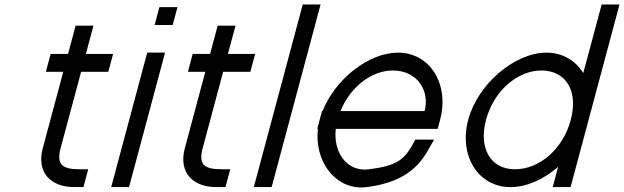

<svg xmlns="http://www.w3.org/2000/svg" viewBox="-20 -819 2798 861"><path d="M343.7 -497H425.7H465.7L487.1 -577H447.1H365.1L388.4 -664L399.1 -704H319.1L308.4 -664L285.1 -577H247.1H207.1L185.7 -497H225.7H263.7L171.2 -152C144.4 -48 204.1 20 314.1 20H354.1L375.6 -60H335.6C255.6 -60 234 -84 251.2 -152Z M713.4 -707H714.4H754.4L775.9 -787H735.9H734.9H694.9L673.4 -707ZM629.5 -543 489.4 -20 478.6 20H558.6L569.4 -20L709.5 -543L720.2 -583H640.2Z M980.7 -497H1062.7H1102.7L1124.1 -577H1084.1H1002.1L1025.4 -664L1036.1 -704H956.1L945.4 -664L922.1 -577H884.1H844.1L822.7 -497H862.7H900.7L808.2 -152C781.4 -48 841.1 20 951.1 20H991.1L1012.6 -60H972.6C892.6 -60 871 -84 888.2 -152Z M1326.9 -759 1128.9 -20 1118.1 20H1198.1L1208.9 -20L1406.9 -759L1417.6 -799H1337.6Z M1506.9 -321C1551.4 -429.5 1645.3 -503 1742.8 -503C1852.5 -502 1908.1 -411 1884 -321ZM1405.7 -241C1389.4 -102.9 1475.5 21.6 1600.2 21.6C1608.2 21.6 1616.4 21 1624.6 20C1767.5 2 1847.5 -54 1896.8 -141L1926.7 -193H1842.7L1827.2 -165C1789.8 -100 1753.1 -75 1636.1 -60H1635.1C1628.3 -59.1 1621.7 -58.6 1615.3 -58.6C1530.5 -58.6 1474.6 -138.5 1485.7 -241H1902.6H1942.6L1953.3 -281C1996.2 -441 1909.2 -583 1764.2 -583C1632 -582.1 1483.7 -464.5 1426.6 -321H1424L1413.3 -281L1402.6 -241Z M2079.6 -282C2036.7 -122 2123.6 20 2268.6 20C2269.1 20 2269.7 20 2270.2 20C2342.7 20 2419.2 -15.5 2483 -70.9L2469.4 -20L2458.6 20H2538.6L2549.4 -20L2619.6 -282L2620.6 -285.7L2747.4 -759L2758.1 -799H2678.1L2667.4 -759L2595.7 -491.5C2561.1 -547.1 2502.8 -583 2430.2 -583C2285.9 -582 2122.2 -441 2079.6 -282ZM2159.6 -282C2194.1 -411 2299.8 -503 2408.8 -503C2518.5 -502 2574.1 -411 2539.6 -282L2538.3 -277.3C2502.9 -148.8 2397.8 -60 2290.1 -60C2289.5 -60 2288.9 -60 2288.4 -60C2181.2 -60 2124.9 -152.7 2159.6 -282Z"/></svg>

Font: Nordica Advanced
Style: RegularObl
Weight: 300
Version: Version 1.07